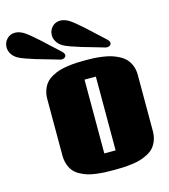

<svg xmlns="http://www.w3.org/2000/svg" viewBox="-305 -1243 1214 1383"><g transform="rotate(-15 302.5 -551.0)"><path d="M0 0ZM566.9 -901.4Q583.5 -886.7 583.5 -872.1Q583.5 -861.8 574.7 -855Q565.9 -848.1 552.7 -848.1Q543.9 -848.1 537.1 -850.6Q512.2 -858.4 458.5 -873.5Q404.8 -888.7 371.3 -898.7Q337.9 -908.7 300.8 -921.9Q263.7 -935.1 246.1 -945.3Q217.8 -961.9 203.6 -985.4Q189.5 -1008.8 189.5 -1034.2Q189.5 -1069.8 213.6 -1095.5Q237.8 -1121.1 274.4 -1121.1Q304.2 -1121.1 335.4 -1103Q352.5 -1093.3 383.1 -1068.1Q413.6 -1043 437.7 -1020.8Q461.9 -998.5 505.9 -957.8Q549.8 -917 566.9 -901.4ZM229.5 -901.4Q246.1 -886.7 246.1 -872.1Q246.1 -861.8 237.3 -855Q228.5 -848.1 215.3 -848.1Q206.5 -848.1 199.7 -850.6Q174.8 -858.4 121.1 -873.5Q67.4 -888.7 33.9 -898.7Q0.5 -908.7 -36.6 -921.9Q-73.7 -935.1 -91.3 -945.3Q-119.6 -961.9 -133.8 -985.4Q-147.9 -1008.8 -147.9 -1034.2Q-147.9 -1069.8 -123.8 -1095.5Q-99.6 -1121.1 -63 -1121.1Q-33.2 -1121.1 -2 -1103Q15.1 -1093.3 45.7 -1068.1Q76.2 -1043 100.3 -1020.8Q124.5 -998.5 168.5 -957.8Q212.4 -917 229.5 -901.4ZM375 19Q335.9 19 306.6 17.8Q277.3 16.6 240.5 12Q203.6 7.3 176.8 -1Q149.9 -9.3 122.6 -24.2Q95.2 -39.1 77.9 -59.6Q60.5 -80.1 49.8 -111.1Q39.1 -142.1 39.1 -180.7V-598.6Q39.1 -636.2 50.3 -666.7Q61.5 -697.3 79.6 -717.8Q97.7 -738.3 125.2 -753.4Q152.8 -768.6 180.7 -777.1Q208.5 -785.6 244.4 -790.5Q280.3 -795.4 309.8 -796.9Q339.4 -798.3 375 -798.3Q408.2 -798.3 436 -797.1Q463.9 -795.9 500 -791Q536.1 -786.1 564.5 -777.8Q592.8 -769.5 621.8 -754.4Q650.9 -739.3 670.2 -718.8Q689.5 -698.2 701.7 -667.5Q713.9 -636.7 713.9 -598.6V-180.7Q713.9 -142.1 702.4 -111.3Q690.9 -80.6 672.9 -60.1Q654.8 -39.6 626.5 -24.7Q598.1 -9.8 570.8 -1.5Q543.5 6.8 506.3 11.5Q469.2 16.1 440.7 17.6Q412.1 19 375 19ZM334.5 -114.7H418.9V-665H334.5Z"/></g></svg>

Font: Coda ExtraBold
Style: Regular
Weight: 800
Version: Version 2.001; ttfautohint (v0.8) -r 50 -G 200 -x